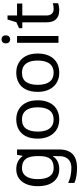

<svg xmlns="http://www.w3.org/2000/svg" viewBox="714 -1490 1017 2484"><g transform="rotate(-90 1222.0 -248.5)"><path d="M275 -546Q328 -546 370.5 -526Q413 -506 443 -465H448L460 -536H530V9Q530 85 504 136.5Q478 188 425 214Q372 240 290 240Q232 240 183.5 231.5Q135 223 97 206V125Q135 145 186 156Q237 167 295 167Q364 167 403.5 126.5Q443 86 443 16V-5Q443 -17 444 -39.5Q445 -62 446 -71H442Q414 -30 372.5 -10Q331 10 276 10Q172 10 113.5 -63Q55 -136 55 -267Q55 -395 113.5 -470.5Q172 -546 275 -546ZM287 -472Q242 -472 210.5 -448Q179 -424 162.5 -378Q146 -332 146 -266Q146 -167 182.5 -114.5Q219 -62 289 -62Q330 -62 359 -72.5Q388 -83 407 -105.5Q426 -128 435 -163Q444 -198 444 -246V-267Q444 -340 427.5 -385Q411 -430 376 -451Q341 -472 287 -472Z M1166 -269Q1166 -202 1148.5 -150.5Q1131 -99 1098.5 -63Q1066 -27 1019.5 -8.5Q973 10 916 10Q863 10 818 -8.5Q773 -27 740 -63Q707 -99 688.5 -150.5Q670 -202 670 -269Q670 -358 700 -419.5Q730 -481 786 -513.5Q842 -546 919 -546Q992 -546 1047.5 -513.5Q1103 -481 1134.5 -419.5Q1166 -358 1166 -269ZM761 -269Q761 -206 777.5 -159.5Q794 -113 829 -88Q864 -63 918 -63Q972 -63 1007 -88Q1042 -113 1058.5 -159.5Q1075 -206 1075 -269Q1075 -333 1058 -378Q1041 -423 1006.5 -447.5Q972 -472 917 -472Q835 -472 798 -418Q761 -364 761 -269Z M1771 -269Q1771 -202 1753.5 -150.5Q1736 -99 1703.5 -63Q1671 -27 1624.5 -8.5Q1578 10 1521 10Q1468 10 1423 -8.5Q1378 -27 1345 -63Q1312 -99 1293.5 -150.5Q1275 -202 1275 -269Q1275 -358 1305 -419.5Q1335 -481 1391 -513.5Q1447 -546 1524 -546Q1597 -546 1652.5 -513.5Q1708 -481 1739.5 -419.5Q1771 -358 1771 -269ZM1366 -269Q1366 -206 1382.5 -159.5Q1399 -113 1434 -88Q1469 -63 1523 -63Q1577 -63 1612 -88Q1647 -113 1663.5 -159.5Q1680 -206 1680 -269Q1680 -333 1663 -378Q1646 -423 1611.5 -447.5Q1577 -472 1522 -472Q1440 -472 1403 -418Q1366 -364 1366 -269Z M1998 -536V0H1910V-536ZM1955 -737Q1975 -737 1990.5 -723.5Q2006 -710 2006 -681Q2006 -653 1990.5 -639Q1975 -625 1955 -625Q1933 -625 1918 -639Q1903 -653 1903 -681Q1903 -710 1918 -723.5Q1933 -737 1955 -737Z M2347 -62Q2367 -62 2388 -65.5Q2409 -69 2422 -73V-6Q2408 1 2382 5.5Q2356 10 2332 10Q2290 10 2254.5 -4.5Q2219 -19 2197 -55Q2175 -91 2175 -156V-468H2099V-510L2176 -545L2211 -659H2263V-536H2418V-468H2263V-158Q2263 -109 2286.5 -85.5Q2310 -62 2347 -62Z"/></g></svg>

Font: hex115
Style: Regular
Weight: 400
Designer: Monotype Design Team
Foundry: Monotype Imaging Inc.
Version: Version 2.013